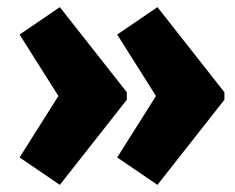

<svg xmlns="http://www.w3.org/2000/svg" viewBox="-20 -532 660 539"><path d="M422 -13 309 -90 434 -288V-237L309 -435L422 -512L610 -273V-252ZM148 -13 35 -90 160 -288V-237L35 -435L148 -512L336 -273V-252Z"/></svg>

Font: Lexend Deca Black
Style: Regular
Weight: 900
Designer: Bonnie Shaver-Troup, Thomas Jockin
Foundry: Lexend
Version: Version 1.007